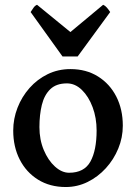

<svg xmlns="http://www.w3.org/2000/svg" viewBox="-20 -752 558 787"><path d="M249.5 14.6Q184.6 14.6 136 -15.6Q87.4 -45.9 60.8 -98.1Q34.2 -150.4 34.2 -216.8Q34.2 -265.1 51.8 -310.3Q69.3 -355.5 101.1 -391.4Q132.8 -427.2 175.5 -448Q218.3 -468.8 268.6 -468.8Q333.5 -468.8 381.8 -438.5Q430.2 -408.2 456.8 -356Q483.4 -303.7 483.4 -236.8Q483.4 -188 464.8 -143.1Q446.3 -98.1 413.8 -62.5Q381.3 -26.9 339.1 -6.1Q296.9 14.6 249.5 14.6ZM263.2 -43.9Q325.2 -43.9 350.6 -89.8Q376 -135.7 376 -217.3Q376 -269 359.6 -312.7Q343.3 -356.4 315.7 -383.3Q288.1 -410.2 254.4 -410.2Q210.9 -410.2 186.3 -386.5Q161.6 -362.8 151.6 -322.3Q141.6 -281.7 141.6 -231Q141.6 -179.7 159.4 -137.2Q177.2 -94.7 205.3 -69.3Q233.4 -43.9 263.2 -43.9ZM236.3 -520.5 105.5 -702.6Q111.8 -712.4 117.7 -720.7Q123.5 -729 131.8 -732.4L268.6 -620.6L402.8 -732.4Q411.1 -729 418.2 -720.7Q425.3 -712.4 431.6 -702.6L298.3 -520.5Z"/></svg>

Font: David Libre Medium
Style: Regular
Weight: 500
Designer: Ismar David, J. Victor Gaultney, Annie Olsen and Meir Sadan
Foundry: Monotype Imaging Inc. & SIL International
Version: Version 1.100; ttfautohint (v1.8.4.7-5d5b)